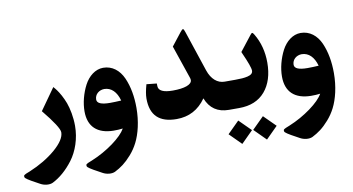

<svg xmlns="http://www.w3.org/2000/svg" viewBox="-104 -750 2232 1213"><g transform="rotate(-10 1012.5 -143.5)"><path d="M156.7 -196.8C221.7 -117.2 254.4 -66.4 254.4 -44.4C254.4 -12.7 231 23.4 184.6 63.5C137.7 103.5 81.1 137.2 15.1 164.6C12.7 165.5 -6.8 172.9 -9.3 174.3C-13.2 176.3 -23.9 181.6 -24.4 185.1C-24.9 188.5 -26.4 194.8 -20.5 200.7C-14.2 206.5 -2.9 214.4 14.2 224.1L67.4 253.4C91.3 266.6 124 270.5 146 260.3C192.9 236.8 237.8 198.7 278.8 144.5C319.8 89.8 347.2 12.2 347.2 -69.8C347.2 -126 335.9 -181.6 322.3 -218.8C315.4 -236.8 307.6 -254.4 298.3 -271.5C279.8 -305.2 267.6 -319.3 254.4 -334.5Z M641.1 -0.5C626 26.4 597.2 55.2 554.7 86.4C512.2 117.2 465.8 143.6 414.6 164.6C412.1 165.5 392.6 172.9 390.6 174.3C386.7 176.3 375.5 181.6 375 185.1C374.5 188.5 373 194.8 378.9 200.7C385.3 206.5 396.5 214.4 413.6 224.1L466.8 253.4C490.7 266.6 523.4 270.5 545.4 260.3C584 240.7 616.7 217.8 654.3 174.8C673.3 153.3 689.5 129.4 702.6 103.5C729.5 50.8 749 -27.3 749 -113.8C749 -186 737.8 -251 712.9 -307.6C688 -363.8 643.1 -399.9 585 -399.9C534.7 -399.9 490.2 -363.8 463.9 -313.5C437.5 -262.7 421.9 -202.6 421.9 -148.4C421.9 -50.8 478 1.5 581.5 2.9C604.5 2.9 624.5 2 641.1 -0.5ZM507.3 -209.5C507.3 -243.2 535.6 -266.1 568.8 -266.6C613.8 -266.1 646.5 -233.4 662.1 -176.3C636.2 -174.8 612.3 -173.8 590.8 -173.8C535.2 -173.8 507.3 -185.5 507.3 -209.5Z M1175.8 -99.6C1201.7 -33.2 1250.5 0 1322.8 0H1335C1343.3 0 1347.2 -22.9 1347.2 -69.3V-115.7C1347.2 -158.7 1343.3 -180.2 1335 -180.2H1326.2C1281.2 -180.2 1243.2 -211.9 1223.6 -270.5L1137.2 -529.8C1127.4 -558.6 1125 -559.6 1106 -536.1L1042.5 -455.1L1115.2 -241.7C1116.7 -236.8 1117.7 -231.9 1117.7 -227.5C1117.7 -197.8 1069.3 -181.6 995.1 -181.6C934.6 -181.6 903.8 -196.3 902.8 -225.6L902.3 -243.2L836.9 -250C826.7 -213.9 821.3 -184.1 821.3 -160.2C821.3 -53.2 876.5 0 987.3 0C1066.9 0 1129.4 -33.2 1175.8 -99.6Z M1451.2 151.4 1526.4 226.6 1601.6 151.4 1526.4 76.7ZM1293 151.4 1368.2 226.6 1443.4 151.4 1368.2 76.7ZM1612.8 -252.4C1612.8 -322.8 1596.2 -385.3 1563 -440.4C1552.7 -457.5 1549.3 -457 1537.1 -440.9L1462.9 -346.2C1463.9 -342.8 1465.8 -340.3 1466.8 -336.9C1494.6 -274.9 1508.8 -235.8 1508.8 -218.8C1508.8 -202.6 1497.1 -192.4 1474.6 -187C1452.1 -181.6 1429.2 -180.2 1394.5 -180.2H1330.1C1312 -180.2 1303.2 -156.7 1303.2 -109.4V-75.2C1303.2 -24.9 1312 0 1330.1 0H1387.7C1460 0 1515.6 -22.9 1554.7 -68.8C1593.3 -114.3 1612.8 -175.8 1612.8 -252.4Z M1907.7 -0.5C1892.6 26.4 1863.8 55.2 1821.3 86.4C1778.8 117.2 1732.4 143.6 1681.2 164.6C1678.7 165.5 1659.2 172.9 1657.2 174.3C1653.3 176.3 1642.1 181.6 1641.6 185.1C1641.1 188.5 1639.6 194.8 1645.5 200.7C1651.9 206.5 1663.1 214.4 1680.2 224.1L1733.4 253.4C1757.3 266.6 1790 270.5 1812 260.3C1850.6 240.7 1883.3 217.8 1920.9 174.8C1939.9 153.3 1956.1 129.4 1969.2 103.5C1996.1 50.8 2015.6 -27.3 2015.6 -113.8C2015.6 -186 2004.4 -251 1979.5 -307.6C1954.6 -363.8 1909.7 -399.9 1851.6 -399.9C1801.3 -399.9 1756.8 -363.8 1730.5 -313.5C1704.1 -262.7 1688.5 -202.6 1688.5 -148.4C1688.5 -50.8 1744.6 1.5 1848.1 2.9C1871.1 2.9 1891.1 2 1907.7 -0.5ZM1773.9 -209.5C1773.9 -243.2 1802.2 -266.1 1835.4 -266.6C1880.4 -266.1 1913.1 -233.4 1928.7 -176.3C1902.8 -174.8 1878.9 -173.8 1857.4 -173.8C1801.8 -173.8 1773.9 -185.5 1773.9 -209.5Z"/></g></svg>

Font: Sahel
Style: Bold
Weight: 700
Foundry: Saber Rastikerdar (saber.rastikerdar@gmail.com)
Version: Version 3.4.0